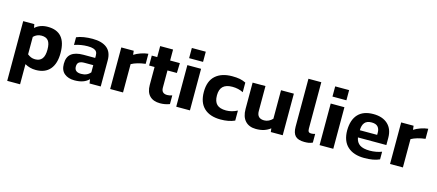

<svg xmlns="http://www.w3.org/2000/svg" viewBox="-59 -1291 4808 2114"><g transform="rotate(15 2345.5 -233.5)"><path d="M202.9 206.6V-22.9Q229.9 -7.3 261 1.3Q292.1 9.9 327.6 9.9Q434 9.9 489.5 -55.4Q545 -120.8 544.4 -242Q544.4 -483.8 335 -483.8Q247.6 -483.8 190.8 -432.2L182.9 -473.9H56.3V206.6ZM202.9 -134.9V-333.7Q240.4 -372 293.8 -372Q346.7 -372 371.1 -340.8Q395.6 -309.7 395.6 -240.1Q395.6 -169.1 369.3 -135.5Q343.1 -101.9 290.8 -101.9Q263.8 -101.9 243.3 -110.6Q222.8 -119.3 202.9 -134.9Z M932.1 -47.1 939.6 0H1066.9V-297.6Q1066.9 -392.7 1009.7 -438.2Q952.6 -483.8 845.7 -483.8Q795.7 -483.8 747.7 -476.4Q699.7 -469 664.2 -453V-365.7Q738 -390.9 815.1 -390.9Q856.4 -390.9 880.6 -382.7Q904.8 -374.6 915.8 -358.7Q926.8 -342.8 926.8 -315.8V-287.8H792.3Q702.2 -287.8 655.9 -251.6Q609.6 -215.3 609.6 -136.6Q609.6 -62.1 653.6 -26.1Q697.7 9.9 768.3 9.9Q823.9 9.9 864 -4.2Q904.1 -18.4 932.1 -47.1ZM745.2 -140.9Q745.2 -177.1 766.2 -191.4Q787.2 -205.7 828 -205.5H926.8V-123.8Q890 -78 821.7 -78Q745.2 -78 745.2 -140.9Z M1321.1 0V-322.7Q1382.4 -356.6 1480.6 -368.8V-483.8Q1438.1 -479.6 1395.3 -464.3Q1352.4 -449.1 1321.1 -428.7L1316.2 -473.9H1174.5V0Z M1853.3 -10V-109.3Q1824.6 -98.5 1797.1 -98.5Q1731.1 -98.5 1731.1 -164.3V-360.7H1838.3L1842 -473.9H1731.1V-599H1584V-473.9H1521.8V-360.7H1584V-156.6Q1584 -74.3 1625.8 -32.2Q1667.6 9.9 1744.9 9.9Q1801.6 9.9 1853.3 -10Z M2085.1 -553.1V-669.2H1926.3V-553.1ZM2083.8 0V-473.9L1927.5 -474V0Z M2594.7 -20.5V-134.8Q2531 -101.9 2467.6 -101.9Q2394.9 -101.9 2361.4 -134.7Q2328 -167.5 2328 -237Q2328 -306 2363.1 -339Q2398.3 -372 2469.3 -372Q2538 -372 2593.5 -343.7V-453.4Q2560 -469.9 2524 -476.9Q2487.9 -483.8 2437.6 -483.8Q2316.8 -483.8 2247.8 -422.4Q2178.8 -360.9 2178.8 -237Q2178.8 -115.9 2245.4 -53Q2311.9 9.9 2435.1 9.9Q2527.3 9.9 2594.7 -20.5Z M3000.6 -41.2 3005.5 0H3141.4V-473.9H2995.2V-149Q2977.8 -129.6 2952.7 -117.3Q2927.6 -105 2900.8 -105Q2858.9 -105 2838.4 -126.2Q2817.9 -147.3 2817.9 -189.4V-473.9H2671.3V-174Q2671.3 -85.1 2715.1 -37.6Q2758.9 9.9 2838.1 9.9Q2889.7 9.9 2929.4 -3.2Q2969 -16.3 3000.6 -41.2Z M3482.8 -7.4V-106.7Q3463.9 -99.4 3437.3 -99.4Q3418 -99.4 3409.3 -109.8Q3400.7 -120.2 3400.7 -145.4V-674H3254.1V-128.2Q3254.1 -55.3 3286.1 -22.7Q3318.2 9.9 3389.4 9.9Q3417.7 9.9 3437.8 6.7Q3458 3.5 3482.8 -7.4Z M3719.1 -553.1V-669.2H3560.3V-553.1ZM3717.8 0V-473.9L3561.5 -474V0Z M4245.5 -20.9V-108.2Q4218.8 -97.1 4182.6 -90.5Q4146.4 -83.8 4110.7 -83.8Q4034.4 -83.8 3995.8 -109.8Q3957.2 -135.7 3947.5 -191.1H4271.6V-272.2Q4271.6 -373.1 4211.5 -428.5Q4151.4 -483.8 4047.3 -483.8Q3933.3 -483.8 3874 -420.9Q3814.6 -358 3812.8 -237.5Q3812.8 -115.7 3881 -52.9Q3949.2 9.9 4072.3 9.9Q4126.5 9.9 4169.1 2.3Q4211.8 -5.3 4245.5 -20.9ZM4052 -389.7Q4100.6 -389.7 4122.7 -365.3Q4144.7 -340.8 4144.7 -299.3V-273.1H3947.5Q3947.5 -328.2 3972.2 -359Q3997 -389.8 4052 -389.7Z M4511.3 0V-322.7Q4572.6 -356.6 4670.8 -368.8V-483.8Q4628.3 -479.6 4585.5 -464.3Q4542.6 -449.1 4511.3 -428.7L4506.4 -473.9H4364.7V0Z"/></g></svg>

Font: Arad-VF Thin Dots1
Style: Regular
Weight: 100
Designer: Mohammad Darvishi
Version: Version 1.000;August 30, 2024;FontCreator 15.0.0.2992 64-bit